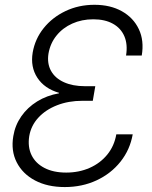

<svg xmlns="http://www.w3.org/2000/svg" viewBox="-20 -758 623 789"><path d="M246.1 10.7Q175.3 10.7 124 -16.4Q72.8 -43.5 48.6 -91.1Q24.4 -138.7 34.7 -198.7Q42 -243.2 67.4 -279.8Q92.8 -316.4 132.6 -341.1Q172.4 -365.7 222.2 -374.5L222.7 -376.5Q162.6 -394 133.5 -438.5Q104.5 -482.9 114.3 -542Q124 -598.1 159.4 -642.3Q194.8 -686.5 249 -712.4Q303.2 -738.3 368.2 -738.3Q433.6 -738.3 481 -711.7Q528.3 -685.1 550.5 -638.2Q572.8 -591.3 562.5 -529.8H498Q505.4 -575.7 491 -609.1Q476.6 -642.6 443.8 -660.6Q411.1 -678.7 363.3 -678.7Q315.9 -678.7 276.9 -661.1Q237.8 -643.6 212.2 -611.8Q186.5 -580.1 179.2 -537.6Q172.9 -497.1 189.7 -466.8Q206.5 -436.5 242.7 -420.2Q278.8 -403.8 328.6 -403.8H371.6L361.3 -343.8H318.8Q261.2 -343.8 214.4 -325.4Q167.5 -307.1 137.5 -274.4Q107.4 -241.7 100.1 -198.2Q93.3 -154.3 109.6 -120.6Q126 -86.9 162.6 -67.9Q199.2 -48.8 252 -48.8Q304.7 -48.8 348.4 -68.1Q392.1 -87.4 420.9 -122.8Q449.7 -158.2 458 -206.1H525.4Q514.2 -142.6 475.1 -93.5Q436 -44.4 376.7 -16.8Q317.4 10.7 246.1 10.7Z"/></svg>

Font: Inter 28pt Light
Style: Italic
Weight: 300
Italic angle: -9.3988°
Designer: Rasmus Andersson
Foundry: rsms
Version: Version 4.001;git-66647c0bb